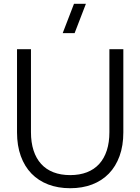

<svg xmlns="http://www.w3.org/2000/svg" viewBox="-20 -980 742 1015"><path d="M374.5 -805H311.5L371.2 -960H434.2ZM351 15Q415.2 15 467.1 -4.8Q519 -24.7 555.6 -62.4Q592.2 -100.2 612.1 -155.1Q632 -210 632 -280V-720H558.3V-281.3Q558.3 -227 544.6 -184.7Q530.8 -142.3 504.5 -113.3Q478.2 -84.3 439.5 -69.3Q400.8 -54.3 351 -54.3Q301.2 -54.3 262.5 -69.3Q223.8 -84.3 197.5 -113.3Q171.2 -142.3 157.4 -184.7Q143.7 -227 143.7 -281.3V-720H70V-280Q70 -210 89.9 -155.1Q109.8 -100.2 146.4 -62.4Q183 -24.7 235 -4.8Q287 15 351 15Z"/></svg>

Font: Vela Sans GX ExtLt
Style: Regular
Weight: 200
Designer: Principal design: Mikhail Sharanda - project Manrope.
Design modification: Ravid Balaliev
Foundry: Mikhail Sharanda
Version: Version 1.001